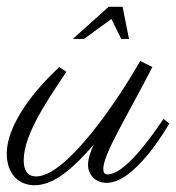

<svg xmlns="http://www.w3.org/2000/svg" viewBox="-49 -533 520 567"><path d="M228 -106C217 -83 211 -63 211 -46C211 -18 232 7 266 7C348 7 439 -148 451 -168L434 -182C388 -114 316 -17 268 -18C260 -18 256 -24 256 -34C256 -78 325 -187 401 -335L365 -353C310 -255 151 -12 58 -12C29 -12 21 -34 21 -60C21 -140 101 -251 147 -321L126 -335C59 -273 -29 -169 -29 -79C-29 -22 4 14 53 14C111 14 167 -36 228 -106ZM332 -418 313 -513H272L166 -418H199L280 -477L309 -418Z"/></svg>

Font: Parisienne
Style: Regular
Weight: 400
Designer: Astigmatic (AOETI)
Foundry: Astigmatic (AOETI)
Version: Version 1.000